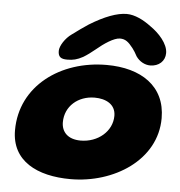

<svg xmlns="http://www.w3.org/2000/svg" viewBox="-54 -803 821 877"><g transform="rotate(5 356.5 -365.0)"><path d="M239 -521C265 -521 283.5 -525 311 -540C328.5 -550.5 346.5 -564 363.5 -578C399 -608 443.5 -638 471 -638C495.5 -638 510 -626.5 531 -599.5C538.5 -590 546.5 -577 553.5 -563.5C569 -541 594 -527.5 618.5 -527.5C658 -527.5 686.5 -553 686.5 -590C686.5 -633 644 -679 603.5 -706.5C570.5 -731.5 529.5 -752.5 492 -752.5C448 -752.5 390.5 -731 322.5 -689C298.5 -673.5 277 -657.5 249 -637C221 -617.5 197 -580.5 197 -557.5C197 -529.5 210 -521 239 -521ZM301.5 21.5C499.5 21.5 692 -99.5 692 -292C692 -439 579 -512.5 421 -512.5C210 -512.5 29.5 -383 29.5 -179C29.5 -38 148 21.5 301.5 21.5ZM332 -158C273 -158 244 -190.5 244 -234.5C244 -308 303.5 -359 379.5 -359C431 -359 476 -336.5 476 -284C476 -213 411.5 -158 332 -158Z"/></g></svg>

Font: Gluten
Style: Bold Italic
Weight: 700
Italic angle: -13°
Designer: Tyler Finck
Foundry: Etcetera Type Company
Version: Version 0.920